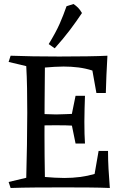

<svg xmlns="http://www.w3.org/2000/svg" viewBox="-20 -938 604 958"><path d="M370 -371V-310Q335 -312 308.5 -312.5Q282 -313 258 -313Q234 -313 208.5 -312.5Q183 -312 150 -310V-371Q185 -370 210.5 -368.5Q236 -367 260 -367Q284 -367 310 -368.5Q336 -370 370 -371ZM404 -460Q403 -430 402 -396.5Q401 -363 401 -331Q401 -264 404 -222H357L337 -320V-362L357 -460ZM528 0Q484 -2 423.5 -2.5Q363 -3 298 -3Q225 -3 156.5 -2.5Q88 -2 33 0L23 -30L111 -51Q113 -132 114.5 -214.5Q116 -297 116 -376Q116 -439 115 -497.5Q114 -556 111 -608L23 -629L33 -660Q83 -658 145.5 -657Q208 -656 275 -656Q349 -656 414 -657Q479 -658 516 -660Q513 -612 511 -562Q509 -512 508 -474H461L441 -586Q407 -597 371 -601.5Q335 -606 297 -606Q275 -606 251.5 -604.5Q228 -603 204 -601Q203 -504 202.5 -420.5Q202 -337 202 -263Q202 -217 202.5 -162Q203 -107 204 -55Q228 -53 252.5 -51.5Q277 -50 301 -50Q342 -50 380 -55Q418 -60 452 -70L472 -185H519Q519 -139 521.5 -95Q524 -51 528 0ZM347 -918Q360 -909 369.5 -899.5Q379 -890 389 -873Q361 -831 329 -788.5Q297 -746 253 -697L223 -718Q259 -777 277.5 -819Q296 -861 312 -907Q320 -910 329.5 -912.5Q339 -915 347 -918Z"/></svg>

Font: Ruwudu
Style: Regular
Weight: 400
Designer: Becca Hirsbrunner Spalinger
Foundry: SIL International
Version: Version 3.000